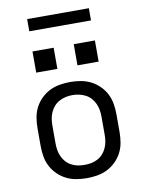

<svg xmlns="http://www.w3.org/2000/svg" viewBox="-98 -977 796 1054"><g transform="rotate(-10 300.0 -450.5)"><path d="M300 8Q271 8 241.5 3Q212 -2 186 -15Q160 -28 138.5 -49Q117 -70 103.5 -96Q90 -122 85 -151.5Q80 -181 80 -210V-310Q80 -339 85 -368.5Q90 -398 103.5 -424Q117 -450 138.5 -471Q160 -492 186 -505Q212 -518 241.5 -523Q271 -528 300 -528Q329 -528 358.5 -523Q388 -518 414 -505Q440 -492 461.5 -471Q483 -450 496.5 -424Q510 -398 515 -368.5Q520 -339 520 -310V-210Q520 -181 515 -151.5Q510 -122 496.5 -96Q483 -70 461.5 -49Q440 -28 414 -15Q388 -2 358.5 3Q329 8 300 8ZM300 -66Q319 -66 337.5 -69.5Q356 -73 373 -82Q390 -91 402.5 -105Q415 -119 423 -136.5Q431 -154 434 -172.5Q437 -191 437 -210V-310Q437 -329 434 -347.5Q431 -366 423 -383.5Q415 -401 402.5 -415Q390 -429 373 -438Q356 -447 337.5 -451Q319 -455 300 -455Q281 -455 262.5 -451Q244 -447 227 -438Q210 -429 197.5 -415Q185 -401 177 -383.5Q169 -366 166 -347.5Q163 -329 163 -310V-210Q163 -191 166 -172.5Q169 -154 177 -136.5Q185 -119 197.5 -105Q210 -91 227 -82Q244 -73 262.5 -69.5Q281 -66 300 -66ZM356 -611V-729H474V-611ZM126 -611V-729H244V-611ZM472 -841H128V-909H472Z"/></g></svg>

Font: Nova
Style: Regular
Weight: 400
Monospace: yes
Designer: Belleve Invis
Foundry: Belleve Invis
Version: Version 24.1.4; ttfautohint (v1.8.4)